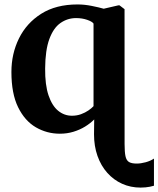

<svg xmlns="http://www.w3.org/2000/svg" viewBox="-20 -590 712 863"><path d="M612 253.2Q566.9 253.2 528.7 235.9Q490.6 218.7 462.2 186.8Q433.8 155 418.2 110.9Q402.6 66.9 402.6 13.6L403.4 -53.1Q386.1 -35.6 362.4 -21Q338.6 -6.4 309.9 2.3Q281.3 11 249.1 11Q190.9 11 141.2 -17.8Q91.5 -46.7 61.4 -108Q31.3 -169.3 31.3 -266.6Q31.3 -348.5 65.3 -417.4Q99.2 -486.3 165.4 -528.2Q231.6 -570 328.4 -570Q360.2 -570 393 -563.3Q425.8 -556.7 446.2 -550.8L511.5 -565.9H517.3L539.8 -548.8L540 58.2Q540 93.1 544 112Q548 130.9 559.7 138.1Q571.3 145.2 594.3 145.2Q612.8 145.2 634.8 139.3Q656.7 133.3 672 122.8V244.8Q663.1 247.6 653.8 249.3Q644.5 251.1 634.5 252.1Q624.4 253.2 612 253.2ZM303.4 -69.8Q325.3 -69.8 344.2 -76.7Q363.1 -83.7 377.5 -93.6Q392 -103.6 400.4 -112.9V-484Q394.4 -493.1 371.7 -500.9Q349.1 -508.7 321.9 -508.7Q283.6 -508.7 252.1 -486.8Q220.6 -465 202.1 -415.3Q183.5 -365.6 182.9 -282.1Q182.2 -208.5 198.1 -161.5Q214 -114.5 241.5 -92.1Q268.9 -69.8 303.4 -69.8Z"/></svg>

Font: Merriweather Light
Style: Regular
Weight: 300
Designer: Eben Sorkin
Foundry: Eben Sorkin
Version: Version 2.100